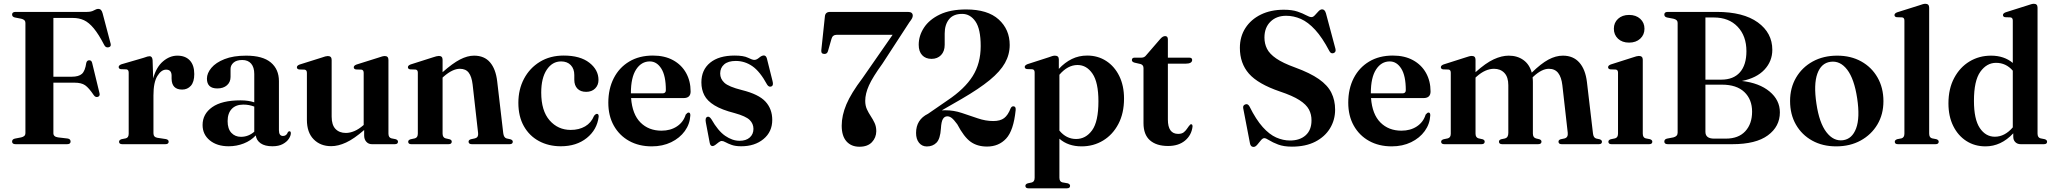

<svg xmlns="http://www.w3.org/2000/svg" viewBox="-20 -763 10872 1016"><path d="M440 -700Q463 -700 476.8 -708Q490.5 -716 500.5 -716Q517 -716 523 -692.5L565.5 -531.5Q569.5 -515.5 553.5 -512.5Q539.5 -510 532 -524Q502 -582 476.2 -613Q450.5 -644 424.5 -656Q398.5 -668 366.5 -668H262.5V-357H359.5Q396.5 -357 413.5 -372.2Q430.5 -387.5 436.5 -430Q440 -443.5 451 -444Q464 -445 467.5 -430.5L506.5 -270Q510.5 -255 498 -250.5Q485.5 -246.5 476.5 -259Q450 -298.5 430.2 -312Q410.5 -325.5 374.5 -325.5H262.5V-58Q262.5 -39.5 287 -36L338 -30Q353.5 -27.5 353.5 -14Q353.5 0 335 0H62.5Q44 0 44 -14Q44 -26 58.5 -29.5L92 -36Q114.5 -41 114.5 -58V-642Q114.5 -659 92 -664L58.5 -670.5Q44 -674 44 -686Q44 -700 62.5 -700Z M787.5 -445 790.5 -348Q807 -408 842.5 -438.2Q878 -468.5 918.5 -468.5Q961 -468.5 984.5 -443.2Q1008 -418 1008 -371Q1008 -329.5 990 -309.2Q972 -289 944 -289Q889 -289 888 -346.5V-363.5Q887.5 -394.5 859 -394.5Q833.5 -394.5 812.8 -361Q792 -327.5 792 -258V-58Q792 -37.5 812 -34L858 -27Q872.5 -24 872.5 -13Q872.5 0 855 0H627Q610 0 610 -13Q610 -22 623 -26.5L646 -31Q661 -35 661 -55.5V-378.5Q661 -394.5 649 -396L619 -397Q608 -399 608 -408.5Q608 -417.5 623 -423L738 -456.5Q753 -462 760.2 -463.8Q767.5 -465.5 772 -465.5Q785.5 -465.5 787.5 -445Z M1052 -101.5Q1052 -160 1103 -196Q1154 -232 1253 -232Q1275 -232 1292.8 -229.2Q1310.5 -226.5 1325.5 -221.5V-371.5Q1325.5 -407 1309 -426.2Q1292.5 -445.5 1262 -445.5Q1231.5 -445.5 1215.8 -431.5Q1200 -417.5 1200 -398.5V-356Q1200 -328.5 1181 -311.8Q1162 -295 1130 -295Q1075 -295 1075 -347Q1075 -375.5 1098.5 -403.8Q1122 -432 1168.2 -450.2Q1214.5 -468.5 1282.5 -468.5Q1370 -468.5 1413 -432.5Q1456 -396.5 1456 -333.5V-74Q1456 -43.5 1477.5 -43.5Q1496 -43.5 1503 -63Q1506.5 -68.5 1511.5 -68.5Q1519 -68.5 1519 -58Q1519 -45 1508.5 -28.8Q1498 -12.5 1476.5 -0.8Q1455 11 1421.5 11Q1382 11 1359.5 -4.5Q1337 -20 1333.5 -46.5Q1307.5 -18.5 1269.8 -3.8Q1232 11 1190 11Q1128.5 11 1090.2 -20.2Q1052 -51.5 1052 -101.5ZM1184.5 -122Q1184.5 -81.5 1204.2 -60.2Q1224 -39 1255 -39Q1294.5 -39 1325.5 -66V-199Q1312 -204 1298 -206.8Q1284 -209.5 1267.5 -209.5Q1228 -209.5 1206.2 -186.5Q1184.5 -163.5 1184.5 -122Z M1604 -129V-377.5Q1604 -393 1591.5 -394.5L1562.5 -395.5Q1551 -397.5 1551 -407Q1551 -416 1565.5 -421.5L1681.5 -458Q1704.5 -466.5 1714.5 -466.5Q1735 -466.5 1735 -446V-146Q1735 -102 1755.2 -80.8Q1775.5 -59.5 1810.5 -59.5Q1832 -59.5 1855.5 -69.5Q1879 -79.5 1903 -100.5L1904.5 -101.5V-377.5Q1904.5 -393 1892.5 -394.5L1863.5 -395.5Q1852 -397.5 1852 -407Q1852 -416 1866.5 -421.5L1982.5 -458Q2005.5 -466.5 2016 -466.5Q2035.5 -466.5 2035.5 -446V-56.5Q2035.5 -35 2051 -31L2073.5 -26.5Q2086 -22.5 2086 -13Q2086 0 2069 0H1948Q1930 0 1918.5 -12.8Q1907 -25.5 1907 -46V-75Q1853 -28 1811.2 -8.8Q1769.5 10.5 1732.5 10.5Q1675.5 10.5 1639.8 -25.8Q1604 -62 1604 -129Z M2322 -447V-381Q2375 -428 2414.2 -448.2Q2453.5 -468.5 2488.5 -468.5Q2543 -468.5 2573.2 -433Q2603.5 -397.5 2611 -332.5L2643 -58.5Q2646 -34.5 2660.5 -30.5L2681 -26Q2693.5 -22 2693.5 -13Q2693.5 0 2676.5 0H2477Q2459.5 0 2459.5 -13.5Q2459.5 -22 2471 -26L2494 -31Q2512.5 -36 2510 -58.5L2481 -315.5Q2476 -358 2460.2 -378.5Q2444.5 -399 2413.5 -399Q2375 -399 2328 -358L2322 -352.5V-56.5Q2322 -35.5 2337.5 -31L2359.5 -26Q2370.5 -22.5 2370.5 -13.5Q2370.5 0 2353.5 0H2156.5Q2140 0 2140 -13Q2140 -22 2152.5 -26L2176 -31Q2191 -35.5 2191 -56V-378.5Q2191 -393.5 2179 -395L2150 -396Q2138.5 -398 2138.5 -407.5Q2138.5 -416.5 2153 -422L2269 -459Q2292 -467 2302.5 -467Q2322 -467 2322 -447Z M3147 -340Q3147 -312.5 3129.2 -294.8Q3111.5 -277 3081.5 -277Q3052 -277 3035.5 -294Q3019 -311 3019 -341V-366Q3019 -399 3000.2 -418.5Q2981.5 -438 2949 -438Q2902.5 -438 2873.2 -394Q2844 -350 2844 -273Q2844 -177 2888.2 -126.2Q2932.5 -75.5 3000 -75.5Q3044 -75.5 3076.2 -94.2Q3108.5 -113 3123.5 -150Q3132.5 -161 3139 -160.5Q3148.5 -160.5 3148 -145.5Q3139.5 -76.5 3085 -32.8Q3030.5 11 2948 11Q2883 11 2832 -16.5Q2781 -44 2752 -95.5Q2723 -147 2723 -219Q2723 -290 2753 -346.5Q2783 -403 2837 -436Q2891 -469 2963 -469Q3050 -469 3098.5 -431.2Q3147 -393.5 3147 -340Z M3634.5 -279Q3634.5 -244 3597 -244H3319.5Q3326 -158 3369.2 -114.8Q3412.5 -71.5 3480.5 -71.5Q3528 -71.5 3562.2 -94.2Q3596.5 -117 3608.5 -156.5Q3617.5 -167.5 3623.5 -167.5Q3633.5 -167.5 3633 -152Q3630.5 -106.5 3603.8 -69.5Q3577 -32.5 3531.8 -10.5Q3486.5 11.5 3429 11.5Q3361 11.5 3309.2 -17.2Q3257.5 -46 3228.2 -98Q3199 -150 3199 -219.5Q3199 -293 3227.8 -349.2Q3256.5 -405.5 3309.5 -437.2Q3362.5 -469 3435 -469Q3497 -469 3541.8 -444.5Q3586.5 -420 3610.5 -377Q3634.5 -334 3634.5 -279ZM3418.5 -438Q3374 -438 3346.2 -395.5Q3318.5 -353 3318.5 -271V-269H3486Q3503.5 -269 3503.5 -286Q3503.5 -362 3479.5 -400Q3455.5 -438 3418.5 -438Z M3893.5 -18Q3928 -18 3947.5 -35.5Q3967 -53 3967 -81Q3967 -108.5 3947 -128.2Q3927 -148 3867.5 -164.5Q3799 -182 3760.8 -205.5Q3722.5 -229 3707 -259.2Q3691.5 -289.5 3691.5 -327Q3691.5 -393.5 3737.8 -431.2Q3784 -469 3867 -469Q3915 -469 3938 -457.5Q3961 -446 3971.5 -446Q3983.5 -446 3997.2 -457.8Q4011 -469.5 4022 -469.5Q4033.5 -469.5 4038 -454L4068 -334Q4074.5 -310.5 4061.5 -305.5Q4049 -300.5 4039.5 -315Q4001.5 -385 3961.2 -412.8Q3921 -440.5 3873.5 -440.5Q3833 -440.5 3812 -422.2Q3791 -404 3791 -374Q3791 -345.5 3813.5 -324.8Q3836 -304 3905.5 -286.5Q3994.5 -264.5 4030.5 -225.5Q4066.5 -186.5 4066.5 -128.5Q4066.5 -65.5 4020.2 -27.2Q3974 11 3902.5 11Q3872 11 3852.2 4Q3832.5 -3 3820 -10Q3807.5 -17 3799.5 -17Q3792 -17 3783.2 -10.2Q3774.5 -3.5 3766 3.2Q3757.5 10 3750.5 10Q3738.5 10 3735.5 -7.5L3715 -115.5Q3710.5 -139.5 3722 -144.5Q3733 -149.5 3744.5 -132Q3779.5 -70.5 3817.5 -44.2Q3855.5 -18 3893.5 -18Z M4617 -68.5Q4616.5 -34.5 4593.8 -10.5Q4571 13.5 4528 13.5Q4484.5 13.5 4459.2 -15Q4434 -43.5 4434 -98Q4434 -152 4458.8 -210.8Q4483.5 -269.5 4544 -349.5L4703.5 -579H4409Q4385.5 -579 4380 -557.5L4361.5 -493Q4357.5 -477.5 4342.5 -477.5Q4324.5 -477.5 4326 -496.5L4345 -675.5Q4347 -700 4372.5 -700H4784.5Q4810 -700 4810 -680Q4810 -673.5 4806.2 -666Q4802.5 -658.5 4792 -645L4649.5 -426Q4598 -355 4578.2 -311Q4558.5 -267 4558.5 -229.5Q4558.5 -204.5 4567.2 -185.2Q4576 -166 4587.5 -148.8Q4599 -131.5 4608 -112.5Q4617 -93.5 4617 -68.5Z M4827.5 -59.5Q4827.5 -130 4891 -161L4994 -232Q5084.5 -292.5 5127 -360Q5169.5 -427.5 5169.5 -519Q5169.5 -609.5 5141.8 -649.5Q5114 -689.5 5071.5 -689.5Q5024.5 -689.5 5001.8 -660.8Q4979 -632 4979 -585.5V-526Q4979 -491.5 4959.8 -471.5Q4940.5 -451.5 4909.5 -451.5Q4878 -451.5 4859.8 -471Q4841.5 -490.5 4841.5 -526Q4841.5 -574 4869.5 -616.8Q4897.5 -659.5 4953.2 -686.2Q5009 -713 5092.5 -713Q5206.5 -713 5264.8 -660Q5323 -607 5323 -525Q5323 -474.5 5298 -429.8Q5273 -385 5217.2 -339.2Q5161.5 -293.5 5069.5 -240L4963.5 -179Q4973 -179.5 4983 -179.5Q5027 -179.5 5069.8 -165.2Q5112.5 -151 5154 -136.8Q5195.5 -122.5 5236 -122.5Q5273 -122.5 5293.5 -138Q5314 -153.5 5328 -190Q5333.5 -201.5 5344 -200.5Q5356.5 -199 5354.5 -180Q5343.5 -72 5304.2 -29.8Q5265 12.5 5203 12.5Q5151.5 12.5 5116.2 -12.8Q5081 -38 5045.5 -105.5Q5027.5 -130 5016 -138.8Q5004.5 -147.5 4993 -147.5Q4978 -147.5 4969.5 -133.2Q4961 -119 4959 -83Q4955.5 -28.5 4935.8 -8.2Q4916 12 4884.5 12Q4859 12 4843.2 -7.5Q4827.5 -27 4827.5 -59.5Z M5583 -448.5V-398.5Q5614.5 -432.5 5651.8 -450.8Q5689 -469 5733 -469Q5789.5 -469 5833.5 -440.5Q5877.5 -412 5902.8 -360.8Q5928 -309.5 5928 -241.5Q5928 -164 5898.2 -107.2Q5868.5 -50.5 5817.5 -19.5Q5766.5 11.5 5703.5 11.5Q5632 11.5 5586 -29V177Q5586 198.5 5601.5 202L5630 207Q5642.5 211 5642.5 220.5Q5642.5 233.5 5625.5 233.5H5422.5Q5406 233.5 5406 220.5Q5406 211 5419 207L5440 202.5Q5455 198.5 5455 177.5V-379.5Q5455 -395 5443 -396.5L5414 -397.5Q5402.5 -399.5 5402.5 -409Q5402.5 -417.5 5417 -423.5L5530 -460Q5551 -468.5 5562 -468.5Q5583 -468.5 5583 -448.5ZM5682 -419Q5630 -419 5586 -367.5V-72Q5622.5 -27.5 5674.5 -27.5Q5725.5 -27.5 5759 -73.5Q5792.5 -119.5 5792.5 -227Q5792.5 -327 5761.2 -373Q5730 -419 5682 -419Z M6016 -424 5983.5 -431.5Q5969.5 -435.5 5969.5 -445Q5969.5 -458 5984.5 -458H6021Q6036 -458 6045.5 -471L6119 -556Q6132.5 -572 6145.5 -572Q6160 -572 6160 -554.5V-458H6272.5Q6288.5 -458 6288.5 -446Q6288.5 -426 6253 -426H6160V-130.5Q6160 -54.5 6214.5 -54.5Q6234 -54.5 6244.8 -63.5Q6255.5 -72.5 6263 -84.2Q6270.5 -96 6279.5 -105Q6291 -108.5 6290.5 -93Q6285 -47.5 6250.8 -19Q6216.5 9.5 6161 9.5Q6099.5 9.5 6065.2 -20.5Q6031 -50.5 6031 -111.5V-403Q6031 -419 6016 -424Z M6816.5 13Q6773 13 6743.5 1.8Q6714 -9.5 6696.2 -20.8Q6678.5 -32 6670.5 -32Q6661.5 -32 6652 -20.2Q6642.5 -8.5 6632.8 3Q6623 14.5 6613.5 14.5Q6598 14.5 6594.5 -4L6558.5 -191Q6556 -205.5 6569.5 -210.5Q6583 -216 6592 -199.5Q6626.5 -130 6661.8 -90.8Q6697 -51.5 6733.2 -35.5Q6769.5 -19.5 6806 -19.5Q6858.5 -19.5 6889.2 -47.2Q6920 -75 6920 -125.5Q6920.5 -157 6906.5 -183.5Q6892.5 -210 6856.2 -233.2Q6820 -256.5 6752.5 -279Q6637 -318.5 6589 -373.2Q6541 -428 6541 -509.5Q6541 -569.5 6570.5 -615Q6600 -660.5 6652.2 -686Q6704.5 -711.5 6773.5 -711.5Q6817 -711.5 6845.8 -701.8Q6874.5 -692 6892 -682.2Q6909.5 -672.5 6920 -672.5Q6929 -672.5 6938.2 -682.8Q6947.5 -693 6957 -703.2Q6966.5 -713.5 6976.5 -713.5Q6990.5 -713.5 6996.5 -692.5L7046.5 -505.5Q7051.5 -487.5 7037 -482Q7022.5 -477 7014.5 -493Q6977 -564.5 6939.5 -605.2Q6902 -646 6863.8 -662.8Q6825.5 -679.5 6786 -679.5Q6734.5 -679.5 6702.8 -648.2Q6671 -617 6671 -564.5Q6671 -532 6684.5 -505Q6698 -478 6733 -453.8Q6768 -429.5 6833 -406Q6912.5 -377 6959 -344.5Q7005.5 -312 7025.2 -272.2Q7045 -232.5 7045 -182.5Q7045 -128.5 7018 -84Q6991 -39.5 6940 -13.2Q6889 13 6816.5 13Z M7550 -279Q7550 -244 7512.5 -244H7235Q7241.5 -158 7284.8 -114.8Q7328 -71.5 7396 -71.5Q7443.5 -71.5 7477.8 -94.2Q7512 -117 7524 -156.5Q7533 -167.5 7539 -167.5Q7549 -167.5 7548.5 -152Q7546 -106.5 7519.2 -69.5Q7492.5 -32.5 7447.2 -10.5Q7402 11.5 7344.5 11.5Q7276.5 11.5 7224.8 -17.2Q7173 -46 7143.8 -98Q7114.5 -150 7114.5 -219.5Q7114.5 -293 7143.2 -349.2Q7172 -405.5 7225 -437.2Q7278 -469 7350.5 -469Q7412.5 -469 7457.2 -444.5Q7502 -420 7526 -377Q7550 -334 7550 -279ZM7334 -438Q7289.5 -438 7261.8 -395.5Q7234 -353 7234 -271V-269H7401.5Q7419 -269 7419 -286Q7419 -362 7395 -400Q7371 -438 7334 -438Z M7788 -446.5V-381Q7842.5 -430 7884.5 -449.2Q7926.5 -468.5 7963.5 -468.5Q8009 -468.5 8041.2 -445.5Q8073.5 -422.5 8085.5 -378.5Q8134.5 -426.5 8173.5 -447.5Q8212.5 -468.5 8250.5 -468.5Q8305 -468.5 8337.2 -432.2Q8369.5 -396 8377.5 -329L8409.5 -57Q8412 -34 8426.5 -30L8445 -26Q8457 -22 8457 -13Q8457 0 8440.5 0H8244Q8227 0 8227 -13.5Q8227 -22 8238 -26L8259.5 -30.5Q8278.5 -36 8276 -60L8247.5 -312Q8242.5 -355 8225.2 -377Q8208 -399 8176 -399Q8139 -399 8095 -358.5L8090 -353.5Q8091.5 -342 8091.5 -329V-56.5Q8091.5 -35 8108 -30.5L8126.5 -26Q8137 -22 8137 -13.5Q8137 0 8119 0H7929Q7912 0 7912 -13.5Q7912 -22 7923 -26L7944.5 -30.5Q7961.5 -35.5 7961.5 -59.5V-312Q7961.5 -355 7940.8 -377Q7920 -399 7886 -399Q7840 -399 7794 -358L7788 -352.5V-56Q7788 -35.5 7803.5 -31L7826 -26Q7836.5 -22 7836.5 -13.5Q7836.5 0 7819.5 0H7623Q7606 0 7606 -13Q7606 -22 7618.5 -26L7642 -31Q7657 -35.5 7657 -55.5V-378Q7657 -393.5 7645.5 -395L7615.5 -396Q7604.5 -398.5 7604.5 -407.5Q7604.5 -416.5 7619 -422L7735 -459Q7757 -467 7768.5 -467Q7788 -467 7788 -446.5Z M8600.5 -537.5Q8564 -537.5 8542 -558.2Q8520 -579 8520 -611Q8520 -643 8542.2 -663.5Q8564.5 -684 8600.5 -684Q8637 -684 8659.5 -663.5Q8682 -643 8682 -611Q8682 -579 8659.5 -558.2Q8637 -537.5 8600.5 -537.5ZM8673 -447V-56.5Q8673 -35 8688 -31L8711 -26.5Q8723.5 -22.5 8723.5 -13Q8723.5 0 8706.5 0H8507.5Q8491 0 8491 -13Q8491 -22 8503 -26L8527 -31Q8542 -35.5 8542 -56V-378.5Q8542 -393.5 8530 -395L8501 -396Q8489.5 -398 8489.5 -407.5Q8489.5 -416.5 8504 -422L8620 -459Q8642.5 -467 8652.5 -467Q8673 -467 8673 -447Z M9398.5 -168.5Q9398.5 -93.5 9335 -46.8Q9271.5 0 9147 0H8805.5Q8787 0 8787 -14Q8787 -26 8801 -29.5L8835 -36Q8857.5 -41.5 8857.5 -61V-642Q8857.5 -659 8835 -664L8801 -670.5Q8787 -674 8787 -686Q8787 -700 8805.5 -700H9064Q9205 -700 9281.8 -644.5Q9358.5 -589 9358.5 -499.5Q9358.5 -439 9317 -394.5Q9275.5 -350 9197.5 -334.5Q9289.5 -324 9344 -278.8Q9398.5 -233.5 9398.5 -168.5ZM9049 -670.5H9004.5V-341.5H9088Q9153 -341.5 9187.2 -380.5Q9221.5 -419.5 9221.5 -492Q9221.5 -572.5 9175 -621.5Q9128.5 -670.5 9049 -670.5ZM9092 -315H9004.5V-65.5Q9004.5 -29.5 9050 -29.5H9113Q9179.5 -29.5 9215.5 -68.5Q9251.5 -107.5 9251.5 -172Q9251.5 -237 9210.5 -276Q9169.5 -315 9092 -315Z M9702 -468.5Q9774 -468.5 9829 -438Q9884 -407.5 9915.2 -353Q9946.5 -298.5 9946.5 -227.5Q9946.5 -158 9914.5 -104.2Q9882.5 -50.5 9826.2 -19.5Q9770 11.5 9696.5 11.5Q9624.5 11.5 9569.5 -19Q9514.5 -49.5 9483.5 -103.5Q9452.5 -157.5 9452.5 -228.5Q9452.5 -298 9484.2 -352.2Q9516 -406.5 9572.2 -437.5Q9628.5 -468.5 9702 -468.5ZM9732.5 -21Q9781 -27.5 9802 -83.8Q9823 -140 9807.5 -243Q9792 -345.5 9754.8 -394.2Q9717.5 -443 9666.5 -436Q9617 -429.5 9596.8 -373Q9576.5 -316.5 9592 -214Q9607 -112.5 9644.8 -63.5Q9682.5 -14.5 9732.5 -21Z M10188.5 -722.5V-56.5Q10188.5 -35 10203.5 -31L10226.5 -26.5Q10239 -22.5 10239 -13Q10239 0 10222 0H10023Q10006.5 0 10006.5 -13Q10006.5 -22 10019.5 -26.5L10042.5 -31Q10057.5 -35.5 10057.5 -56V-654Q10057.5 -669.5 10045.5 -671L10016.5 -672Q10005 -674 10005 -683.5Q10005 -692.5 10019.5 -698L10135.5 -734.5Q10158 -743 10168 -743Q10188.5 -743 10188.5 -722.5Z M10290.5 -216Q10290.5 -293.5 10320.8 -350.2Q10351 -407 10402 -437.8Q10453 -468.5 10516 -468.5Q10585 -468.5 10631 -430V-654Q10631 -669.5 10619 -671L10590 -672Q10579 -674 10579 -683.5Q10579 -692.5 10593.5 -698L10709 -734.5Q10732 -743 10742.5 -743Q10762 -743 10762 -722.5V-56.5Q10762 -35 10777.5 -31L10800 -26.5Q10812.5 -22.5 10812.5 -13Q10812.5 0 10795.5 0H10673Q10655.5 0 10644.5 -10.8Q10633.5 -21.5 10633.5 -39.5V-57.5Q10569 11.5 10486.5 11.5Q10429.5 11.5 10385.2 -17Q10341 -45.5 10315.8 -96.5Q10290.5 -147.5 10290.5 -216ZM10425.5 -229.5Q10425.5 -131.5 10456.5 -85.5Q10487.5 -39.5 10536 -39.5Q10588.5 -39.5 10631 -89V-389Q10595 -430.5 10542.5 -430.5Q10493 -430.5 10459.2 -383.2Q10425.5 -336 10425.5 -229.5Z"/></svg>

Font: Fraunces 72pt SemiBold
Style: Regular
Weight: 600
Version: Version 1.000;[b76b70a41]